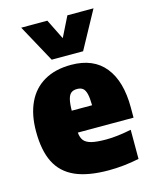

<svg xmlns="http://www.w3.org/2000/svg" viewBox="-121 -888 783 980"><g transform="rotate(-15 270.0 -398.5)"><path d="M522 -216H227.5Q230 -188 242.5 -173Q255 -158 282.5 -151.2Q310 -144.5 359.5 -144.5Q416 -144.5 492 -160V-6Q410 11 331.5 11Q222 11 154.2 -19.2Q86.5 -49.5 54.8 -112.5Q23 -175.5 23 -277Q23 -365 52.8 -428.2Q82.5 -491.5 140.8 -525.2Q199 -559 283 -559Q401 -559 461.5 -483.8Q522 -408.5 522 -270ZM226.5 -332H334Q333.5 -371 328 -392.8Q322.5 -414.5 311.2 -423.2Q300 -432 281 -432Q261.5 -432 250 -423.2Q238.5 -414.5 232.8 -393Q227 -371.5 226.5 -332ZM331 -808H469L361 -610H195L87 -808H225L278 -701.5Z"/></g></svg>

Font: Encode Sans Semi Condensed Black
Style: Regular
Weight: 900
Width: 4
Designer: Multiple Designers
Foundry: Impallari Type
Version: Version 2.000